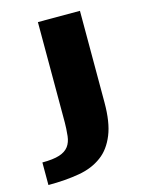

<svg xmlns="http://www.w3.org/2000/svg" viewBox="-150 -405 502 674"><g transform="rotate(-15 101.0 -68.0)"><path d="M207 -349.1V-16.1Q207 56.2 189 100.1Q170.4 146 137.7 169.9Q103 195.8 54.7 204.1Q4.9 212.9 -58.1 212.9V130.9Q-18.6 130.9 4.4 123.5Q26.9 116.2 38.1 101.1Q48.8 86.4 51.3 64.5Q54.2 36.1 54.2 16.1V-349.1Z"/></g></svg>

Font: SimahzazaarabicW05-Bold
Style: Regular
Weight: 700
Designer: Ahmed zaza
Foundry: Ahmed zaza
Version: Version 1.001